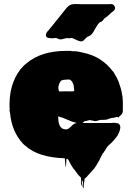

<svg xmlns="http://www.w3.org/2000/svg" viewBox="-20 -786 663 966"><path d="M402 137Q401 142 401 153Q401 164 398 159Q394 151 396.5 140.5Q399 130 394 122Q392 118 392 126.5Q392 135 392 143Q392 151 390 148Q386 138 387.5 127.5Q389 117 387 107Q382 103 377.5 98Q373 93 370 89Q366 84 363 79.5Q360 75 357 71Q349 63 342 51L330 30Q330 29 327 23.5Q324 18 322 16Q320 14 318 13Q314 13 314 16Q313 26 313 35.5Q313 45 311 55Q311 57 310 52Q309 47 309 44Q308 36 307.5 27Q307 18 306 10H300Q240 8 191 -7Q142 -22 107 -53L101 -58L94 -65Q68 -93 51.5 -131Q35 -169 30 -221Q29 -221 29 -223Q28 -225 28 -233Q28 -234 28.5 -235Q29 -236 29 -237Q28 -242 28 -247.5Q28 -253 28 -259V-266Q29 -326 47 -373Q65 -420 97 -453Q99 -454 99.5 -455Q100 -456 101 -457Q102 -458 105 -460.5Q108 -463 108 -463Q111 -466 113 -467Q187 -530 313 -530H334Q338 -530 339 -529Q348 -529 352 -528Q366 -529 373 -526Q378 -525 383 -524.5Q388 -524 393 -522Q445 -512 483 -487.5Q521 -463 546 -429Q551 -425 554 -419Q557 -413 560 -408L568 -394Q569 -391 570.5 -388.5Q572 -386 573 -383Q575 -380 576 -377Q577 -374 578 -371Q583 -357 587.5 -342Q592 -327 594 -312Q594 -308 595 -306Q597 -298 597 -290Q597 -282 598 -274V-228Q598 -214 586 -205Q583 -203 579 -199Q577 -194 575 -194Q575 -194 571 -198Q569 -198 565 -197Q561 -196 559 -195Q555 -194 552 -193.5Q549 -193 545 -193Q537 -192 530 -189Q523 -186 515 -184Q509 -183 502 -183Q495 -183 488 -183Q479 -182 471.5 -179Q464 -176 456 -177Q450 -178 444 -179.5Q438 -181 431 -182Q427 -181 423.5 -180Q420 -179 416 -178Q413 -177 410 -177Q407 -177 404 -175Q401 -173 395 -167H532Q536 -167 540.5 -167.5Q545 -168 550 -168H555Q561 -168 569 -166Q571 -166 572 -165.5Q573 -165 574 -165Q581 -162 584 -154Q586 -148 585 -144Q585 -137 582 -128L579 -120Q573 -104 563 -93Q559 -88 555 -83Q551 -78 546 -73Q542 -69 538 -65Q534 -61 529 -57L523 -51Q518 -46 514.5 -39.5Q511 -33 507 -27Q504 -24 503 -22Q505 -24 503 -20Q501 -16 499 -18Q497 -13 494.5 -9Q492 -5 488 3Q486 8 483.5 12.5Q481 17 479 22Q473 33 468 40Q467 43 465.5 45.5Q464 48 462 50L458 56Q457 57 456 59Q455 61 453 63Q447 70 441 76.5Q435 83 429 90L422 97Q420 100 417.5 103Q415 106 412 108Q408 112 406 112Q405 118 404.5 124.5Q404 131 402 137ZM277 -326H282Q295 -326 308 -326.5Q321 -327 334 -326L353 -327V-339Q352 -340 352 -341Q352 -345 351.5 -350Q351 -355 350 -359L344 -373Q343 -374 343 -374.5Q343 -375 342 -376Q337 -383 331 -385Q331 -386 328 -386H327Q320 -386 313 -385.5Q306 -385 299 -384Q297 -383 293.5 -382.5Q290 -382 287 -380Q286 -379 286 -378.5Q286 -378 285 -377Q283 -375 282 -372Q281 -369 279 -367Q273 -351 273.5 -344Q274 -337 277 -326ZM304 -136Q306 -135 316 -135Q322 -137 327.5 -141Q333 -145 337 -149L346 -158Q354 -164 358 -165Q362 -166 367 -167Q360 -169 353.5 -171Q347 -173 340 -175Q329 -179 318.5 -184Q308 -189 297 -193L277 -199Q275 -201 273 -201V-196Q273 -195 273.5 -187.5Q274 -180 274 -178Q275 -167 279.5 -156.5Q284 -146 292 -140L300 -137Q301 -136 304 -136ZM554 -758Q563 -748 556 -736Q553 -732 549 -729Q545 -726 541 -723Q535 -718 530 -713Q525 -708 519 -703Q517 -701 513.5 -699Q510 -697 507 -695Q503 -691 500 -686.5Q497 -682 492 -678Q489 -676 485.5 -675Q482 -674 480 -672Q473 -665 468 -656.5Q463 -648 458 -640Q454 -632 449 -624Q444 -616 437 -610Q432 -606 426 -603.5Q420 -601 415 -597Q408 -591 402 -584Q396 -577 385 -578Q376 -579 368 -583.5Q360 -588 352 -591Q350 -592 346.5 -593.5Q343 -595 341 -595Q339 -595 337 -594.5Q335 -594 333 -594Q327 -593 321 -594Q315 -595 309 -593Q303 -592 297.5 -590Q292 -588 286 -588Q279 -587 272.5 -591Q266 -595 258 -595Q257 -595 254.5 -594.5Q252 -594 250 -594Q246 -593 239.5 -593.5Q233 -594 223 -595Q222 -595 222 -596Q219 -596 217 -598Q216 -598 215 -599Q209 -606 212 -616Q214 -622 216 -624Q220 -630 223 -632L245 -659L291 -716Q299 -726 307 -736.5Q315 -747 325 -756Q327 -758 331 -760Q341 -765 348 -765Q357 -766 366.5 -765.5Q376 -765 385 -765H527Q531 -765 535.5 -765.5Q540 -766 544 -765Q550 -764 553 -759Q554 -759 554 -758.5Q554 -758 554 -758Z"/></svg>

Font: Rubik Wet Paint
Style: Regular
Weight: 400
Designer: Hubert and Fischer, NaN
Foundry: Hubert and Fischer, NaN
Version: Version 2.200